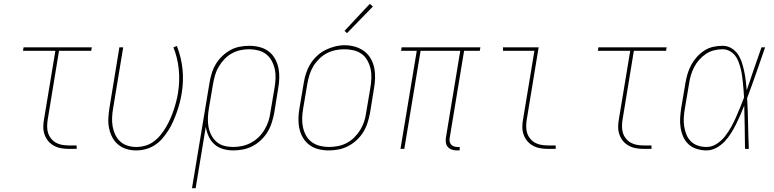

<svg xmlns="http://www.w3.org/2000/svg" viewBox="-20 -777 4040 1002"><path d="M340 0Q319 0 299 -3.5Q279 -7 261.5 -16.5Q244 -26 231.5 -41Q219 -56 212.5 -75Q206 -94 206 -114.5Q206 -135 210 -156L269 -512H100L103 -530H459L456 -512H288L229 -153Q226 -135 226 -117Q226 -99 231 -83Q236 -67 247 -53.5Q258 -40 272.5 -32Q287 -24 304.5 -21Q322 -18 340 -18H380V0Z M690 8Q664 8 639.5 0.5Q615 -7 596 -23Q577 -39 565.5 -61.5Q554 -84 549 -109Q544 -134 545.5 -160.5Q547 -187 551 -213L603 -530H623L570 -210Q566 -187 565 -163Q564 -139 568 -116.5Q572 -94 581.5 -74Q591 -54 607 -39Q623 -24 645 -17Q667 -10 691 -10Q714 -10 737.5 -16.5Q761 -23 781 -37.5Q801 -52 817 -71.5Q833 -91 845.5 -112Q858 -133 868 -155.5Q878 -178 885.5 -200Q893 -222 899 -245Q905 -268 909 -292Q919 -354 913 -414.5Q907 -475 885 -530L903 -537Q926 -479 932.5 -416Q939 -353 928 -289Q924 -264 917.5 -239.5Q911 -215 902.5 -191Q894 -167 883.5 -143Q873 -119 859 -97Q845 -75 827.5 -54.5Q810 -34 787.5 -19.5Q765 -5 740 1.5Q715 8 690 8Z M982 205 1073 -343Q1077 -368 1084.5 -393Q1092 -418 1105.5 -441Q1119 -464 1138.5 -483Q1158 -502 1181 -515Q1204 -528 1230 -533Q1256 -538 1281 -538Q1308 -538 1334 -531.5Q1360 -525 1380.5 -510Q1401 -495 1414 -472.5Q1427 -450 1432.5 -424.5Q1438 -399 1437.5 -371.5Q1437 -344 1432 -317L1411 -187Q1406 -161 1398 -136Q1390 -111 1376 -88Q1362 -65 1342 -46Q1322 -27 1298 -14.5Q1274 -2 1248.5 3Q1223 8 1197 8Q1170 8 1144 0.5Q1118 -7 1099 -24Q1080 -41 1069 -65Q1058 -89 1054 -115L1001 205ZM1197 -10Q1220 -10 1243.5 -15Q1267 -20 1289 -31.5Q1311 -43 1329 -60.5Q1347 -78 1360 -99.5Q1373 -121 1380.5 -143.5Q1388 -166 1391 -190L1413 -320Q1417 -344 1418 -368.5Q1419 -393 1414 -416Q1409 -439 1398 -459.5Q1387 -480 1369 -494Q1351 -508 1327.5 -514Q1304 -520 1280 -520Q1257 -520 1234 -515Q1211 -510 1189.5 -498Q1168 -486 1151 -468Q1134 -450 1121.5 -429Q1109 -408 1102.5 -385.5Q1096 -363 1092 -340L1070 -211Q1066 -187 1065 -163Q1064 -139 1068 -116Q1072 -93 1082.5 -72.5Q1093 -52 1110 -37Q1127 -22 1149.5 -16Q1172 -10 1197 -10Z M1695 8Q1668 8 1642 1.5Q1616 -5 1595.5 -20Q1575 -35 1561.5 -57.5Q1548 -80 1542.5 -105.5Q1537 -131 1537.5 -158.5Q1538 -186 1543 -213L1565 -343Q1569 -369 1577 -394Q1585 -419 1599 -442Q1613 -465 1633.5 -484.5Q1654 -504 1678 -516Q1702 -528 1728 -534.5Q1754 -541 1779 -541Q1806 -541 1832 -533.5Q1858 -526 1879 -511Q1900 -496 1913.5 -473.5Q1927 -451 1932.5 -425Q1938 -399 1937.5 -371.5Q1937 -344 1932 -317L1911 -187Q1906 -161 1898 -136Q1890 -111 1876 -88Q1862 -65 1841.5 -46Q1821 -27 1797 -14.5Q1773 -2 1747 3Q1721 8 1696 8Q1696 8 1695.5 8Q1695 8 1695 8ZM1696 -10Q1719 -10 1743 -14.5Q1767 -19 1789 -30.5Q1811 -42 1829 -60Q1847 -78 1860 -99Q1873 -120 1880.5 -143Q1888 -166 1891 -190L1913 -320Q1917 -344 1918 -369Q1919 -394 1914 -417Q1909 -440 1897.5 -461Q1886 -482 1867.5 -495.5Q1849 -509 1825 -514.5Q1801 -520 1777 -520Q1753 -520 1729.5 -515Q1706 -510 1684.5 -498.5Q1663 -487 1645 -469Q1627 -451 1614.5 -430Q1602 -409 1595 -386Q1588 -363 1584 -340L1562 -210Q1558 -186 1557 -161.5Q1556 -137 1561 -113.5Q1566 -90 1577 -70Q1588 -50 1606.5 -36Q1625 -22 1648.5 -16Q1672 -10 1696 -10ZM1791 -604 1778 -616 1910 -757 1926 -743Z M2364 8Q2351 8 2338.5 4Q2326 0 2317.5 -9.5Q2309 -19 2307 -32Q2305 -45 2307 -58L2382 -512H2175L2090 0H2070L2155 -512H2073L2076 -530H2487L2484 -512H2402L2327 -58Q2325 -49 2326.5 -39.5Q2328 -30 2334 -23Q2340 -16 2349 -13Q2358 -10 2367 -10H2379V8Z M2840 0Q2819 0 2799 -3.5Q2779 -7 2761.5 -16.5Q2744 -26 2731.5 -41Q2719 -56 2712.5 -75Q2706 -94 2706 -114.5Q2706 -135 2710 -156L2769 -512H2605V-530H2791L2729 -153Q2726 -135 2726 -117Q2726 -99 2731 -83Q2736 -67 2747 -53.5Q2758 -40 2772.5 -32Q2787 -24 2804.5 -21Q2822 -18 2840 -18H2880V0Z M3340 0Q3319 0 3299 -3.5Q3279 -7 3261.5 -16.5Q3244 -26 3231.5 -41Q3219 -56 3212.5 -75Q3206 -94 3206 -114.5Q3206 -135 3210 -156L3269 -512H3100L3103 -530H3459L3456 -512H3288L3229 -153Q3226 -135 3226 -117Q3226 -99 3231 -83Q3236 -67 3247 -53.5Q3258 -40 3272.5 -32Q3287 -24 3304.5 -21Q3322 -18 3340 -18H3380V0Z M3667 8Q3642 8 3617 0.5Q3592 -7 3574 -23.5Q3556 -40 3546 -62.5Q3536 -85 3532 -110Q3528 -135 3529.5 -161Q3531 -187 3535 -213L3557 -343Q3561 -367 3568 -391Q3575 -415 3587 -437.5Q3599 -460 3616.5 -479.5Q3634 -499 3655.5 -513Q3677 -527 3701.5 -532.5Q3726 -538 3751 -538Q3776 -538 3797 -525.5Q3818 -513 3831 -493.5Q3844 -474 3851.5 -451Q3859 -428 3864 -404Q3869 -380 3872 -355.5Q3875 -331 3877 -306Q3896 -362 3915 -418Q3934 -474 3954 -530H3973Q3950 -464 3927 -397.5Q3904 -331 3879 -265Q3883 -199 3884 -132.5Q3885 -66 3888 0H3868Q3867 -56 3866.5 -112.5Q3866 -169 3864 -226Q3854 -201 3843.5 -176.5Q3833 -152 3821 -128Q3809 -104 3794.5 -81Q3780 -58 3761 -38Q3742 -18 3717.5 -5Q3693 8 3667 8ZM3667 -10Q3695 -10 3720 -26Q3745 -42 3763 -65Q3781 -88 3795 -113Q3809 -138 3820.5 -164Q3832 -190 3842.5 -216Q3853 -242 3863 -268Q3862 -287 3860.5 -306.5Q3859 -326 3857 -345Q3855 -364 3852.5 -383Q3850 -402 3845 -420.5Q3840 -439 3833.5 -456.5Q3827 -474 3815.5 -488Q3804 -502 3787 -511Q3770 -520 3751 -520Q3729 -520 3706.5 -514.5Q3684 -509 3664.5 -496Q3645 -483 3629 -465Q3613 -447 3602.5 -426.5Q3592 -406 3585.5 -384Q3579 -362 3576 -340L3554 -210Q3550 -187 3548.5 -163.5Q3547 -140 3550.5 -118Q3554 -96 3562 -75.5Q3570 -55 3585.5 -39.5Q3601 -24 3622.5 -17Q3644 -10 3667 -10Z"/></svg>

Font: Iosevka Curly Thin Oblique
Style: Regular
Weight: 100
Italic angle: -9°
Monospace: yes
Designer: Belleve Invis
Foundry: Belleve Invis
Version: Version 11.1.0; ttfautohint (v1.8.3)